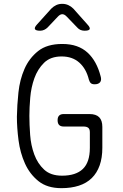

<svg xmlns="http://www.w3.org/2000/svg" viewBox="-20 -970 640 1000"><path d="M448 -281Q448 -298 439.5 -304.5Q431 -311 415 -311H312Q296 -311 288 -319Q280 -327 280 -344Q280 -360 288 -368Q296 -376 312 -376H446Q480 -376 496.5 -359.5Q513 -343 513 -309V-200Q513 -148 499 -108.5Q485 -69 458 -42.5Q431 -16 391 -3Q351 10 300 10Q226 10 180.5 -26.5Q135 -63 110 -118.5Q85 -174 76.5 -239.5Q68 -305 68 -362Q69 -422 76 -488.5Q83 -555 107.5 -611Q132 -667 178.5 -704Q225 -741 304 -741Q347 -741 379.5 -729.5Q412 -718 436 -696Q460 -674 477 -643Q494 -612 504 -573Q510 -553 501.5 -542Q493 -531 473 -531Q460 -531 453.5 -536.5Q447 -542 443 -555Q429 -612 393 -644Q357 -676 301 -676Q243 -676 209.5 -643Q176 -610 159 -562.5Q142 -515 137.5 -461.5Q133 -408 133 -367Q133 -322 137 -267.5Q141 -213 158.5 -165.5Q176 -118 210 -86.5Q244 -55 303 -55Q375 -55 411.5 -90Q448 -125 448 -200ZM189 -810Q166 -810 162 -818.5Q158 -827 174 -844L247 -925Q259 -937 273 -943.5Q287 -950 304 -950Q321 -950 335.5 -943.5Q350 -937 362 -925L435 -843Q451 -826 447 -818Q443 -810 421 -810Q409 -810 399.5 -814Q390 -818 383 -826L328 -883Q316 -896 304.5 -896Q293 -896 281 -883L228 -827Q220 -819 210 -814.5Q200 -810 189 -810Z"/></svg>

Font: Maple Mono NL ExtraLight
Style: Regular
Weight: 275
Monospace: yes
Designer: subframe7536
Version: Version 7.000